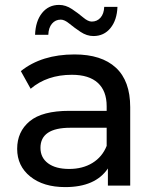

<svg xmlns="http://www.w3.org/2000/svg" viewBox="-20 -757 638 783"><path d="M228 -677Q206 -677 192 -660.5Q178 -644 177 -615H123Q125 -671 151.5 -704Q178 -737 221 -737Q248 -737 273.5 -720Q299 -703 319 -686Q339 -669 354 -669Q376 -669 390 -685Q404 -701 405 -729H459Q457 -675 430.5 -642.5Q404 -610 361 -610Q334 -610 308.5 -627Q283 -644 263 -660.5Q243 -677 228 -677ZM284 -535Q394 -535 452.5 -481Q511 -427 511 -320V0H420V-70Q369 6 246 6Q157 6 103.5 -37Q50 -80 50 -150Q50 -220 101 -262.5Q152 -305 263 -305H415V-324Q415 -386 379 -419Q343 -452 273 -452Q172 -452 105 -395L65 -467Q150 -535 284 -535ZM415 -162V-236H267Q145 -236 145 -154Q145 -114 176 -91Q207 -68 262 -68Q317 -68 357 -92.5Q397 -117 415 -162Z"/></svg>

Font: false
Style: Regular
Weight: 500
Designer: Julieta Ulanovsky
Foundry: Julieta Ulanovsky
Version: Version 7.222;hotconv 1.0.109;makeotfexe 2.5.65596